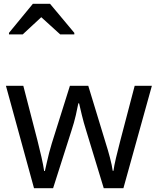

<svg xmlns="http://www.w3.org/2000/svg" viewBox="-20 -986 826 1005"><path d="M431 -303Q418 -344 408.5 -383.5Q399 -423 394 -445H390Q386 -423 377 -383.5Q368 -344 354 -302L258 -1H158L11 -537H102L176 -251Q187 -208 197 -164Q207 -120 211 -91H215Q219 -108 224.5 -133Q230 -158 237 -185.5Q244 -213 251 -235L346 -537H442L534 -235Q545 -201 555.5 -161Q566 -121 570 -92H574Q577 -117 587.5 -161Q598 -205 610 -251L685 -537H775L626 -1H523ZM27 -806V-814L152 -966H242L369 -814V-806H295L196 -896L99 -806Z"/></svg>

Font: Noto Sans Tifinagh
Style: Regular
Weight: 400
Designer: JamraPatel
Foundry: JamraPatel LLC
Version: Version 2.004; ttfautohint (v1.8.4.7-5d5b)